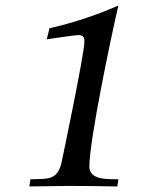

<svg xmlns="http://www.w3.org/2000/svg" viewBox="-20 -673 585 694"><path d="M86 1 230 -1C288 -1 346 0 404 1L408 -25C374 -26 303 -20 303 -71C303 -165 381 -539 408 -653C328 -618 244 -590 159 -571L149 -531C189 -536 245 -546 266 -546C285 -546 285 -532 285 -522C285 -478 204 -93 204 -93C190 -19 153 -27 90 -25Z"/></svg>

Font: KpRoman
Style: SemiboldItalic
Weight: 600
Italic angle: -11°
Version: Version 0.66